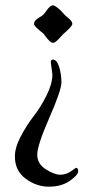

<svg xmlns="http://www.w3.org/2000/svg" viewBox="-20 -693 390 722"><path d="M177 -413C177 -389.7 169.7 -363.3 155 -334C140.3 -304.7 124.2 -278.7 106.5 -256C88.8 -233.3 72.7 -208 58 -180C43.3 -152 36 -127 36 -105C36 -69 49.5 -41 76.5 -21C103.5 -1 132.7 9 164 9C195.3 9 221.5 1.7 242.5 -13C263.5 -27.7 274 -39.5 274 -48.5C274 -57.5 271.3 -62 266 -62C265.3 -62 259 -57.7 247 -49C235 -40.3 221.5 -36 206.5 -36C191.5 -36 173.3 -42.8 152 -56.5C130.7 -70.2 120 -88.5 120 -111.5C120 -134.5 135.2 -180.7 165.5 -250C195.8 -319.3 211 -363.8 211 -383.5C211 -403.2 208.2 -422.3 202.5 -441C196.8 -459.7 189 -469 179 -469C173.7 -469 171 -465.7 171 -459ZM133 -575 143 -567C143.7 -566.3 146.3 -562.8 151 -556.5C155.7 -550.2 160.5 -544.5 165.5 -539.5C170.5 -534.5 175.5 -532 180.5 -532C185.5 -532 193.7 -538.3 205 -551C211 -557.7 215 -562 217 -564C240.3 -584 252 -597.2 252 -603.5C252 -609.8 247 -617 237 -625C227 -633 220.3 -639.3 217 -644C213.7 -648.7 207.5 -654.7 198.5 -662C189.5 -669.3 183 -673 179 -673C175 -673 171 -671.2 167 -667.5C163 -663.8 158.7 -658.7 154 -652C149.3 -645.3 145.7 -640.7 143 -638C140.3 -635.3 135.8 -632.2 129.5 -628.5C123.2 -624.8 118 -621 114 -617C110 -613 108 -608.3 108 -603C108 -597.7 116.3 -588.3 133 -575Z"/></svg>

Font: Sorts Mill Goudy
Style: Regular
Weight: 400
Version: Version 003.101